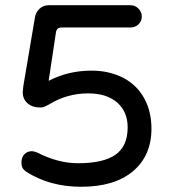

<svg xmlns="http://www.w3.org/2000/svg" viewBox="-20 -703 653 734"><path d="M81 -46Q71 -53 66.5 -60.5Q62 -68 62 -82Q62 -101 73 -113Q84 -125 102 -125Q109 -125 122 -120Q202 -79 278 -79Q375 -79 421.5 -111.5Q468 -144 468 -216Q468 -276 428 -311Q388 -346 317 -346Q236 -346 168 -304L156 -298Q146 -292 133 -292Q104 -292 85.5 -308Q67 -324 67 -350L69 -373L113 -633Q116 -655 130.5 -669Q145 -683 166 -683H479Q497 -683 509.5 -670Q522 -657 522 -640Q522 -622 509.5 -610Q497 -598 479 -598H216Q197 -598 194 -580L166 -394Q241 -433 330 -433Q399 -433 454 -404Q505 -376 532 -326Q559 -276 559 -211Q559 -108 488.5 -48.5Q418 11 290 11Q171 11 81 -46Z"/></svg>

Font: 寒蝉全圆体
Style: Regular
Weight: 400
Designer: Warren2060
      Designed by Motoya company      

      [Varela Round]
      Joe Prince(Latin component); Avraham Cornf
Foundry: ChillType
Version: Version 3.200